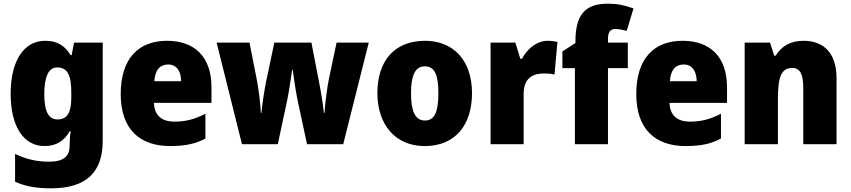

<svg xmlns="http://www.w3.org/2000/svg" viewBox="-20 -785 4631 1045"><path d="M226 -563C113 -563 38 -459 38 -275C38 -93 111 10 222 10C291 10 331 -22 359 -70H365C361 -46 359 -18 359 1V10C359 68 321 95 250 95C177 95 126 82 62 53V204C119 230 179 240 259 240C451 240 539 150 539 -17V-553H383L370 -485H364C334 -535 294 -563 226 -563ZM291 -418C350 -418 368 -372 368 -281V-256C368 -174 348 -135 293 -135C245 -135 221 -177 221 -272C221 -369 245 -418 291 -418Z M889 -563C734 -563 637 -467 637 -273C637 -81 741 10 906 10C990 10 1046 -3 1098 -31V-166C1040 -136 991 -123 929 -123C856 -123 820 -161 818 -225H1131V-310C1131 -476 1039 -563 889 -563ZM895 -434C940 -434 965 -400 966 -343H820C824 -408 854 -434 895 -434Z M1599 -243 1651 0H1848L1987 -553H1812L1770 -355C1760 -306 1750 -227 1746 -170H1743C1738 -218 1726 -291 1716 -341L1675 -553H1473L1429 -344C1421 -306 1407 -222 1403 -170H1400C1397 -227 1387 -305 1377 -355L1338 -553H1159L1297 0H1492L1543 -239C1553 -289 1565 -366 1570 -405H1573C1578 -369 1589 -292 1599 -243Z M2549 -278C2549 -461 2443 -563 2294 -563C2125 -563 2034 -452 2034 -278C2034 -107 2132 10 2291 10C2462 10 2549 -109 2549 -278ZM2217 -277C2217 -375 2240 -424 2292 -424C2347 -424 2366 -375 2366 -278C2366 -180 2347 -129 2293 -129C2239 -129 2217 -181 2217 -277Z M2960 -563C2900 -563 2847 -516 2821 -465H2812L2785 -553H2650V0H2830V-274C2830 -364 2885 -385 2939 -385C2968 -385 2985 -383 2998 -379L3014 -557C2999 -560 2978 -563 2960 -563Z M3397 -414V-553H3289V-570C3289 -610 3301 -627 3328 -627C3351 -627 3372 -622 3391 -617L3428 -739C3378 -757 3340 -765 3288 -765C3164 -765 3112 -704 3112 -560V-551L3041 -505V-414H3109V0H3289V-414Z M3695 -563C3540 -563 3443 -467 3443 -273C3443 -81 3547 10 3712 10C3796 10 3852 -3 3904 -31V-166C3846 -136 3797 -123 3735 -123C3662 -123 3626 -161 3624 -225H3937V-310C3937 -476 3845 -563 3695 -563ZM3701 -434C3746 -434 3771 -400 3772 -343H3626C3630 -408 3660 -434 3701 -434Z M4354 -563C4283 -563 4233 -534 4202 -482H4194L4171 -553H4033V0H4214V-246C4214 -362 4230 -415 4292 -415C4337 -415 4352 -377 4352 -304V0H4533V-360C4533 -497 4462 -563 4354 -563Z"/></svg>

Font: Noto Sans Thai Looped SemiCondensed Black
Style: Regular
Weight: 900
Width: 4
Designer: Sasikarn Vongin, Ben Mitchell
Foundry: The Fontpad Ltd
Version: Version 1.001